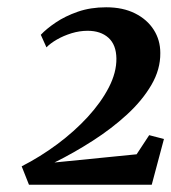

<svg xmlns="http://www.w3.org/2000/svg" viewBox="-20 -928 470 527"><path d="M59.5 -421 39.5 -471.5Q90.5 -497.5 137.2 -532.2Q184 -567 220.8 -607Q257.5 -647 278.8 -688.2Q300 -729.5 299.5 -767.5Q299 -805 277.8 -824.2Q256.5 -843.5 220.5 -843.5Q198.5 -843.5 176.5 -836.8Q154.5 -830 136.2 -819.5Q118 -809 107.5 -798L92 -832.5Q107.5 -849 133 -866.2Q158.5 -883.5 193.5 -895.8Q228.5 -908 271.5 -908Q317.5 -908 350.8 -891.2Q384 -874.5 402 -846.2Q420 -818 420 -782.5Q420.5 -737.5 395.5 -694.8Q370.5 -652 328.5 -613.5Q286.5 -575 234.8 -541.8Q183 -508.5 129.5 -482L355 -504.5L389.5 -557L430 -546.5L396.5 -421Z"/></svg>

Font: Merriweather 72pt ExtraBold
Style: Italic
Weight: 800
Italic angle: -7.8°
Version: Version 2.101